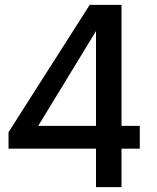

<svg xmlns="http://www.w3.org/2000/svg" viewBox="-20 -770 648 790"><path d="M555.2 -158.2H480V0H375V-158.2H15.1V-226.1L349.1 -750H480V-252H555.2ZM375 -252V-642.1L137.2 -252Z"/></svg>

Font: Oakes Grotesk Medium
Style: Regular
Weight: 500
Designer: Samuel Oakes
Foundry: Samuel Oakes
Version: Version 1.000;PS 001.000;hotconv 1.0.88;makeotf.lib2.5.64775